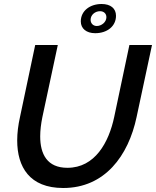

<svg xmlns="http://www.w3.org/2000/svg" viewBox="-20 -935 780 960"><path d="M488 -915C430 -915 384 -881 384 -828C384 -792 412 -769 456 -769C516 -769 560 -804 560 -856C560 -893 533 -915 488 -915ZM433 -836C433 -861 456 -879 480 -879C499 -879 512 -867 512 -849C512 -824 487 -805 464 -805C445 -805 433 -819 433 -836ZM66 -233C66 -100 128 5 296 5C504 5 622 -156 663 -350L740 -710H627L551 -350C524 -223 455 -96 317 -96C216 -96 181 -164 181 -253C181 -283 185 -316 192 -350L269 -710H156L80 -350C71 -310 66 -270 66 -233Z"/></svg>

Font: FIGSv2-sans-serif SmBold Italic
Style: Regular
Weight: 600
Italic angle: -12°
Designer: Matt McInerney, Pablo Impallari, Rodrigo Fuenzalida
Foundry: Matt McInerney, Pablo Impallari, Rodrigo Fuenzalida
Version: Version 4.020;hotconv 1.0.109;makeotfexe 2.5.65596